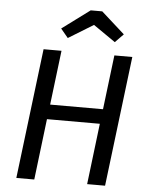

<svg xmlns="http://www.w3.org/2000/svg" viewBox="-60 -964 790 1013"><g transform="rotate(5 334.5 -457.5)"><path d="M440 0 479 -323H199L160 0H65L149 -689H244L209 -401H489L524 -689H619L535 0ZM271 -759 232 -806 379 -915H440L564 -804L520 -759L403 -840Z"/></g></svg>

Font: Yekcdsyqcyvpieeyorgstswgcgt
Style: Regular
Weight: 400
Italic angle: -8°
Designer: Carrois Corporate & Edenspiekermann
Foundry: Carrois Corporate GbR & Edenspiekermann AG
Version: Version 2.001